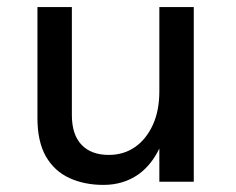

<svg xmlns="http://www.w3.org/2000/svg" viewBox="-20 -512 664 541"><path d="M429 -93.5Q406.5 -47 370.5 -21Q328 9 271.5 9Q217.5 9 175.2 -10.5Q133 -30 109.2 -71.5Q85.5 -113 85.5 -179.5V-492H182.5V-188Q182.5 -132.5 209.8 -104Q237 -75.5 286.5 -75.5Q328.5 -75.5 360.2 -97.5Q392 -119.5 410.5 -159.8Q429 -200 429 -255V-492H526V0H429Z"/></svg>

Font: Betinya Sans Medium
Style: Regular
Weight: 500
Designer: Jonathan Pinhorn
Version: Version 2.001;December 9, 2019;FontCreator 12.0.0.2547 64-bi